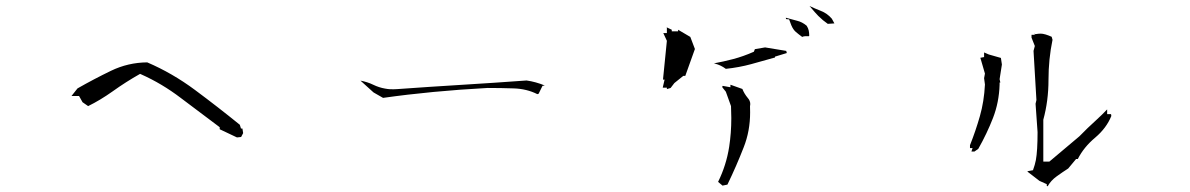

<svg xmlns="http://www.w3.org/2000/svg" viewBox="-20 -725 4040 652"><path d="M726.1 -293V-286.1L784.7 -258.3L798.8 -259.8L805.7 -272.9L803.2 -288.6H798.3L794.4 -301.3Q719.2 -362.3 642.3 -419.4Q565.4 -476.6 480 -513.2Q415 -512.7 356.9 -484.6Q298.8 -456.5 243.2 -424.8L222.7 -398.9H248.5L260.3 -377.9L279.3 -364.7Q320.3 -384.8 362.3 -414.6Q407.2 -446.8 455.6 -474.1L459 -472.7Q530.3 -440.9 594 -392.3Q657.7 -343.8 726.1 -293Z M1830.1 -434.6Q1799.3 -447.3 1768.1 -451.7Q1660.2 -443.8 1548.6 -437Q1437 -430.2 1328.6 -422.4Q1321.8 -421.9 1316.7 -421.9Q1311.5 -421.9 1304.2 -422.1Q1296.9 -422.4 1287.1 -424.3Q1267.1 -427.7 1247.3 -437.3Q1227.5 -446.8 1204.1 -451.2L1248.5 -411.1L1280.8 -392.6Q1445.3 -416 1635.7 -426.3Q1680.7 -426.3 1724.9 -424.8Q1769 -423.3 1804.7 -405.3L1809.1 -406.7L1822.3 -433.6Z M2527.3 -343.3Q2527.3 -353 2526.9 -363.8Q2527.8 -368.2 2527.8 -371.6Q2527.8 -382.8 2519.5 -392.1Q2507.3 -406.7 2501 -422.9L2461.4 -437H2460.4V-428.7L2436 -433.1H2433.1V-428.2L2444.8 -413.6L2462.4 -364.7Q2463.4 -343.8 2463.4 -324.2Q2463.4 -273.4 2456.1 -226.1Q2446.3 -163.6 2418.5 -107.4L2433.6 -94.7L2450.2 -98.1Q2480.5 -160.6 2505.4 -224.6Q2527.3 -279.8 2527.3 -343.3ZM2230.5 -427.2H2244.6V-422.4L2257.3 -426.3L2270 -442.9L2300.3 -467.3H2307.1L2339.8 -558.6L2324.2 -599.6L2282.7 -624V-618.7H2261.2V-624L2243.7 -632.3L2244.6 -630.4V-612.8H2232.4L2244.6 -586.4L2231.4 -454.6H2236.8ZM2404.3 -509.8Q2406.7 -509.3 2408.7 -508.8Q2427.7 -503.9 2444.8 -491.2Q2490.2 -496.1 2530.5 -507.1Q2570.8 -518.1 2611.8 -529.8V-532.7L2651.9 -544.9L2649.9 -552.2L2578.1 -564L2543.5 -558.1L2540 -549.3Q2503.4 -533.2 2469.7 -524.4Q2436 -515.6 2404.3 -509.8ZM2667 -639.6Q2673.3 -624.5 2682.4 -616.7Q2691.4 -608.9 2704.1 -599.6Q2709.5 -602.1 2714.8 -602.1H2727.1L2728 -604Q2728 -613.3 2726.3 -621.3Q2724.6 -629.4 2719.2 -637.7Q2704.1 -650.4 2686.8 -654.5Q2669.4 -658.7 2649.4 -664.6H2648.4L2649.4 -660.2L2659.7 -659.2ZM2729 -704.6Q2750.5 -679.2 2758.8 -670.9Q2773.9 -655.8 2791 -644L2813.5 -645.5L2804.7 -661.6Q2789.1 -679.7 2767.6 -688Q2747.6 -695.8 2729 -704.6Z M3522.9 -318.4Q3540.5 -382.8 3540.5 -453.6Q3540.5 -524.4 3554.2 -589.8L3551.3 -600.1Q3540.5 -605 3530.8 -607.9Q3521 -610.8 3513.9 -610.8Q3506.8 -610.8 3495.1 -608.9L3493.7 -611.8V-606.9H3482.9V-597.2L3494.1 -568.8L3489.7 -552.2L3499.5 -385.3L3496.6 -372.6L3503.4 -276.4Q3503.4 -212.4 3497.6 -181.2Q3494.6 -165.5 3487.8 -147L3469.7 -143.6L3469.2 -142.6V-142.1L3509.8 -110.8L3534.7 -99.6V-93.8L3537.6 -92.3Q3548.3 -111.8 3568.4 -126.2Q3588.4 -140.6 3607.4 -152.8L3634.3 -185.1H3637.7H3640.1Q3660.2 -225.1 3699.2 -257.8Q3737.3 -290 3753.9 -331.1L3752.9 -337.4H3739.7V-353.5Q3723.1 -335.9 3701.7 -316.4Q3672.9 -290.5 3645.5 -262.2L3543.5 -176.3H3541H3522.9ZM3278.8 -210.4H3289.1L3302.2 -219.7Q3331.5 -271.5 3352.1 -324.5Q3372.6 -377.4 3374.5 -437.5V-444.8H3377L3374.5 -456.1L3382.3 -505.9L3378.9 -528.3L3337.9 -540L3321.8 -546.9V-531.2L3309.1 -528.8L3324.7 -475.1L3321.8 -459.5L3324.7 -438Q3321.8 -380.4 3307.6 -330.8Q3293.5 -281.2 3273.9 -231.9V-222.2H3282.7Z"/></svg>

Font: Bakudai
Style: ExtraLight
Weight: 200
Version: Version 1.48